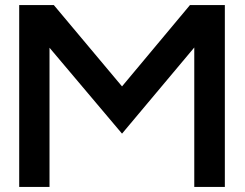

<svg xmlns="http://www.w3.org/2000/svg" viewBox="-20 -740 968 760"><path d="M56 0H176V-551L463 -211L749 -552V0H870V-720H732L463 -398L193 -720H56Z"/></svg>

Font: Orbitron SemiBold
Style: Regular
Weight: 600
Designer: Matt McInerney
Foundry: The League of Moveable Type
Version: Version 2.001